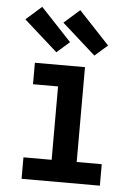

<svg xmlns="http://www.w3.org/2000/svg" viewBox="-54 -813 609 855"><g transform="rotate(5 250.0 -385.5)"><path d="M75 0V-96H201V-424H89V-520H313V-96H425V0ZM350 -575 200 -709 270 -771 407 -625ZM180 -575 30 -709 100 -771 237 -625Z"/></g></svg>

Font: Iosevka
Style: Bold
Weight: 700
Monospace: yes
Designer: Belleve Invis
Foundry: Belleve Invis
Version: Version 32.5.0; ttfautohint (v1.8.4)